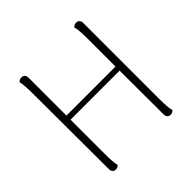

<svg xmlns="http://www.w3.org/2000/svg" viewBox="-180 -858 1027 1027"><g transform="rotate(-45 333.5 -344.0)"><path d="M570 -2Q559 9 545 9Q534 9 527 1.5Q520 -6 520 -19L519 -351H148V-94Q148 -29 155 -2Q146 9 130 9Q119 9 112.5 1.5Q106 -6 106 -19L104 -594Q104 -659 97 -686Q108 -697 122 -697Q134 -697 141 -689.5Q148 -682 148 -669V-382H519V-594Q519 -661 511 -686Q522 -697 536 -697Q548 -697 555 -689.5Q562 -682 562 -669V-94Q562 -27 570 -2Z"/></g></svg>

Font: Arima Madurai ExtraLight
Style: Regular
Weight: 275
Designer: Joana Correia and Natanael Gama
Foundry: NDISCOVER
Version: Version 1.020